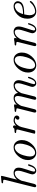

<svg xmlns="http://www.w3.org/2000/svg" viewBox="1527 -2261 746 3840"><g transform="rotate(-90 1900.0 -341.0)"><path d="M75.2 -16.1Q75.2 -22 85.9 -67.9L219.2 -599.1Q225.1 -622.1 225.1 -632.8Q225.1 -648.9 207.5 -650.4Q189.9 -651.9 171.9 -652.3Q153.8 -652.8 153.8 -666Q153.8 -678.2 168.5 -682.1Q183.1 -686 226.1 -689Q251 -690.9 267.1 -691.9Q281.2 -693.8 287.1 -693.8Q303.2 -693.8 303.2 -681.2Q303.2 -675.3 290 -622.6Q276.9 -569.8 256.8 -492.4Q236.8 -415 228 -375Q289.1 -441.9 360.8 -441.9H361.8Q403.8 -441.9 435.3 -418Q466.8 -394 466.8 -337.9Q466.8 -288.1 427.5 -175Q388.2 -62 388.2 -40Q388.2 -12.2 411.1 -12.2Q467.3 -12.2 500 -128.9Q503.9 -145 511 -149.9Q518.1 -154.8 526.1 -151.9Q534.2 -148.9 534.2 -140.1Q534.2 -134.3 526.6 -112.1Q519 -89.8 505.1 -61.5Q491.2 -33.2 464.6 -11Q438 11.2 407.2 11.2Q374 11.2 353 -11.5Q332 -34.2 332 -68.8Q332 -88.9 368.9 -195.3Q405.8 -301.8 405.8 -354Q405.8 -418.9 358.9 -418.9Q326.7 -418.9 297.9 -401.4Q269 -383.8 250 -357.4Q231 -331.1 220.9 -313.5Q210.9 -295.9 206.1 -284.2L145 -41Q132.8 10.7 102.1 11.2Q90.8 11.2 83 3.7Q75.2 -3.9 75.2 -16.1Z M618.7 -152.8Q618.7 -261.7 698.7 -351.8Q778.8 -441.9 872.6 -441.9Q938.5 -441.9 978.5 -396Q1018.6 -350.1 1018.6 -276.9Q1018.6 -168 938.7 -78.4Q858.9 11.2 764.6 11.2Q699.7 11.2 659.2 -34.9Q618.7 -81.1 618.7 -152.8ZM689.9 -113.8Q689.9 -65.9 710.4 -39.1Q731 -12.2 765.6 -12.2Q818.8 -12.2 865.7 -66.9Q901.9 -109.9 925.3 -187.5Q948.7 -265.1 948.7 -315.9Q948.7 -363.8 927.7 -391.4Q906.7 -418.9 871.6 -418.9Q820.8 -418.9 772.9 -362.8Q736.8 -320.8 713.4 -242.2Q689.9 -163.6 689.9 -113.8Z M1146.5 -23.9Q1146.5 -26.9 1153.3 -55.2L1224.6 -336.9Q1230.5 -359.9 1230.5 -370.1Q1230.5 -385.3 1212.4 -387.7Q1194.3 -390.1 1176.5 -391.1Q1158.7 -392.1 1158.7 -402.8Q1158.7 -418 1179.7 -421.9Q1189.5 -423.8 1246.6 -426.8Q1260.7 -452.6 1284.7 -453.1Q1299.8 -453.1 1306.2 -444.6Q1312.5 -436 1312.5 -428.2Q1312.5 -421.4 1305.7 -390.1Q1355.5 -441.9 1411.6 -441.9Q1448.7 -441.9 1479 -426.5Q1509.3 -411.1 1509.3 -377.9Q1509.3 -357.9 1495.4 -342Q1481.4 -326.2 1460.4 -326.2Q1446.3 -326.2 1436.3 -335.2Q1426.3 -344.2 1426.3 -357.9Q1426.3 -388.7 1463.4 -404.8Q1437.5 -418.9 1410.6 -418.9Q1345.7 -418.9 1295.4 -327.1Q1285.6 -309.1 1279.1 -283.9Q1272.5 -258.8 1218.3 -42Q1213.4 -20 1209 -14.9Q1204.6 -9.8 1190.4 -9.8H1169.4Q1146.5 -9.8 1146.5 -23.9Z M1568.4 -16.1Q1568.4 -20 1573.2 -44.9L1650.4 -353Q1650.4 -356 1651.9 -361.6Q1653.3 -367.2 1653.3 -370.1Q1653.3 -388.2 1617.4 -388.7Q1581.5 -389.2 1581.5 -402.8Q1581.5 -416 1596.9 -419.9Q1612.3 -423.8 1670.4 -426.8Q1682.6 -432.6 1705.6 -433.1Q1733.4 -433.1 1733.4 -418Q1733.4 -413.1 1724.1 -377Q1786.1 -441.9 1857.4 -441.9Q1947.3 -441.9 1961.4 -356Q1961.4 -354 1961.4 -353Q2021.5 -441.9 2111.3 -441.9Q2159.2 -441.9 2187.7 -414.6Q2216.3 -387.2 2216.3 -337.9Q2216.3 -290 2176.8 -175Q2137.2 -60.1 2137.2 -39.1Q2137.2 -12.2 2160.2 -12.2Q2189.9 -12.2 2212.2 -44.7Q2234.4 -77.1 2245.8 -113Q2257.3 -148.9 2260.3 -150.9Q2265.1 -153.8 2270.5 -153.8Q2284.2 -153.8 2284.2 -142.1Q2284.2 -134.3 2276.9 -112.1Q2269.5 -89.8 2255.4 -61.5Q2241.2 -33.2 2214.8 -11Q2188.5 11.2 2157.2 11.2Q2123 11.2 2102.3 -12Q2081.5 -35.2 2081.5 -69.8Q2081.5 -86.9 2118.4 -196Q2155.3 -305.2 2155.3 -356.9Q2155.3 -418.9 2106.4 -418.9Q2077.6 -418.9 2050 -402.6Q2022.5 -386.2 2003.4 -361.6Q1984.4 -336.9 1973.4 -317.4Q1962.4 -297.9 1956.5 -284.2Q1952.6 -272 1894.5 -39.1L1893.6 -33.2Q1891.6 -27.3 1890.4 -22.7Q1889.2 -18.1 1885.7 -11.5Q1882.3 -4.9 1878.4 -0.5Q1874.5 3.9 1867.4 7.6Q1860.4 11.2 1852.5 11.2Q1840.3 11.2 1832.3 3.2Q1824.2 -4.9 1824.2 -17.1Q1824.2 -30.3 1862.3 -173.6Q1900.4 -316.9 1900.4 -355Q1900.4 -418.9 1853.5 -418.9Q1823.7 -418.9 1795.2 -401.9Q1766.6 -384.8 1747.6 -360.4Q1728.5 -335.9 1718 -318.4Q1707.5 -300.8 1703.1 -290Q1700.2 -283.2 1636.2 -25.9Q1627.4 12.2 1596.2 12.2Q1584 12.2 1576.2 3.7Q1568.4 -4.9 1568.4 -16.1Z M2369.1 -152.8Q2369.1 -261.7 2449.2 -351.8Q2529.3 -441.9 2623 -441.9Q2689 -441.9 2729 -396Q2769 -350.1 2769 -276.9Q2769 -168 2689.2 -78.4Q2609.4 11.2 2515.1 11.2Q2450.2 11.2 2409.7 -34.9Q2369.1 -81.1 2369.1 -152.8ZM2440.4 -113.8Q2440.4 -65.9 2460.9 -39.1Q2481.4 -12.2 2516.1 -12.2Q2569.3 -12.2 2616.2 -66.9Q2652.3 -109.9 2675.8 -187.5Q2699.2 -265.1 2699.2 -315.9Q2699.2 -363.8 2678.2 -391.4Q2657.2 -418.9 2622.1 -418.9Q2571.3 -418.9 2523.4 -362.8Q2487.3 -320.8 2463.9 -242.2Q2440.4 -163.6 2440.4 -113.8Z M2897 -16.1Q2897 -27.3 2902.8 -46.9L2979 -352.1Q2979 -354 2980.5 -360.6Q2981.9 -367.2 2981.9 -370.1Q2981.9 -385.3 2963.9 -387.2Q2945.8 -389.2 2928 -390.1Q2910.2 -391.1 2910.2 -401.9Q2910.2 -416 2925.5 -419.9Q2940.9 -423.8 2999 -426.8Q3007.8 -431.6 3025.9 -432.1H3039.1Q3062 -432.1 3062 -417Q3062 -413.1 3052.7 -377Q3113.8 -441.9 3185.1 -441.9H3186Q3227.1 -441.9 3258.5 -418Q3290 -394 3290 -336.9Q3290 -287.1 3250.5 -174.1Q3210.9 -61 3210.9 -39.1Q3210.9 -12.2 3233.9 -12.2Q3263.7 -12.2 3285.9 -44.7Q3308.1 -77.1 3319.6 -113Q3331.1 -148.9 3334 -150.9Q3337.9 -153.8 3343.8 -153.8Q3356.9 -153.8 3356.9 -141.1Q3356.9 -134.3 3349.4 -111.6Q3341.8 -88.9 3327.9 -60.5Q3314 -32.2 3288.1 -10.5Q3262.2 11.2 3231 11.2Q3196.8 11.2 3175.8 -12Q3154.8 -35.2 3154.8 -69.8Q3154.8 -86.9 3191.9 -195.6Q3229 -304.2 3229 -354Q3229 -418.9 3180.2 -418.9Q3151.4 -418.9 3124.3 -403.1Q3097.2 -387.2 3078.6 -364.5Q3060.1 -341.8 3048.6 -322.5Q3037.1 -303.2 3031.7 -290Q3029.8 -284.2 2967.8 -37.1Q2960 11.7 2924.8 12.2Q2912.6 12.2 2904.8 4.6Q2897 -2.9 2897 -16.1Z M3446.3 -166Q3446.3 -287.1 3525.9 -364.5Q3605.5 -441.9 3695.3 -441.9Q3738.3 -441.9 3766.8 -418.5Q3795.4 -395 3795.4 -356.9Q3795.4 -343.8 3791.5 -330.3Q3787.6 -316.9 3777.1 -298.3Q3766.6 -279.8 3739.5 -263.9Q3712.4 -248 3673.3 -240.2Q3621.6 -230.5 3532.7 -230Q3515.6 -155.8 3515.6 -122.1Q3515.6 -77.1 3534.2 -44.2Q3552.7 -11.2 3592.3 -11.2Q3633.3 -11.2 3680.9 -34.2Q3728.5 -57.1 3763.7 -99.1Q3778.8 -118.2 3786.6 -118.2Q3791.5 -118.2 3795.9 -114Q3800.3 -109.9 3800.3 -104Q3800.3 -90.8 3774.4 -64.9Q3748.5 -39.1 3697 -13.9Q3645.5 11.2 3590.3 11.2Q3525.4 11.2 3485.8 -37.4Q3446.3 -85.9 3446.3 -166ZM3538.6 -252.9Q3758.3 -252.9 3758.3 -357.4Q3758.3 -384.8 3741 -401.9Q3723.6 -418.9 3695.3 -418.9Q3680.2 -418.9 3661.9 -412.4Q3643.6 -405.8 3619.6 -390.4Q3595.7 -375 3573.7 -338.9Q3551.8 -302.7 3538.6 -252.9Z"/></g></svg>

Font: CMU Classical Serif
Style: Italic
Weight: 500
Italic angle: -14.04°
Version: Version 0.7.0